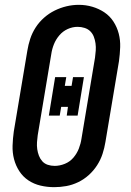

<svg xmlns="http://www.w3.org/2000/svg" viewBox="-20 -766 540 794"><path d="M204 8Q175 8 147.5 1.5Q120 -5 97.5 -20Q75 -35 60 -58Q45 -81 38 -108Q31 -135 32 -164Q33 -193 37 -222L93 -556Q97 -581 105 -605.5Q113 -630 127.5 -652.5Q142 -675 162.5 -693Q183 -711 206.5 -722.5Q230 -734 255 -740Q280 -746 306 -746Q335 -746 362 -738Q389 -730 411.5 -715Q434 -700 449 -677Q464 -654 471 -627Q478 -600 477 -571Q476 -542 472 -513L416 -179Q412 -154 404 -129.5Q396 -105 381.5 -82.5Q367 -60 347 -42Q327 -24 303 -12.5Q279 -1 254 3.5Q229 8 204 8ZM206 -80Q227 -80 248 -88.5Q269 -97 283.5 -114Q298 -131 306 -151.5Q314 -172 317 -193L373 -528Q375 -543 376 -557.5Q377 -572 375 -586.5Q373 -601 368 -614Q363 -627 353.5 -636.5Q344 -646 330 -650.5Q316 -655 301 -655Q280 -655 260 -646Q240 -637 225.5 -620Q211 -603 203 -583Q195 -563 192 -542L136 -207Q134 -193 133 -178Q132 -163 134 -149Q136 -135 141 -122Q146 -109 155 -99Q164 -89 177.5 -84.5Q191 -80 206 -80ZM227 -288H182L208 -447H254L248 -411H276L282 -447H327L301 -288H256L261 -324H233Z"/></svg>

Font: Iosevka Slab Semibold Oblique
Style: Regular
Weight: 600
Italic angle: -9°
Monospace: yes
Designer: Belleve Invis
Foundry: Belleve Invis
Version: Version 11.1.1; ttfautohint (v1.8.3)